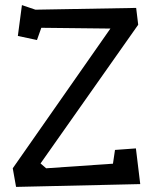

<svg xmlns="http://www.w3.org/2000/svg" viewBox="-20 -735 600 753"><path d="M66 -715 119 -697 514 -704 522 -638 139 -94 161 -75 423 -93 431 -147 513 -153 530 -13 43 -2 30 -75 413 -623 142 -626 125 -578 50 -594Z"/></svg>

Font: Underdog
Style: Regular
Weight: 400
Designer: Sergey Steblina
Foundry: Sergey Steblina, Jovanny Lemonad
Version: Version 1.001; ttfautohint (v0.9)